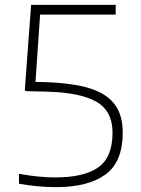

<svg xmlns="http://www.w3.org/2000/svg" viewBox="-20 -760 580 790"><path d="M210 10Q137 10 58 -4V-44H64Q140 -30 208 -30Q326 -30 384.5 -71.5Q443 -113 443 -214Q443 -304 375.5 -342Q308 -380 169 -383L87 -385L82 -389L108 -740H456V-700H145L126 -423Q220 -422 287.5 -411Q355 -400 399 -375.5Q443 -351 464 -311.5Q485 -272 485 -214Q485 -94 414 -42Q343 10 210 10Z"/></svg>

Font: Encode Sans Wide
Style: Thin
Weight: 100
Designer: Pablo Impallari, Andres Torresi
Foundry: Pablo Impallari, Andres Torresi
Version: Version 1.000; ttfautohint (v1.00) -l 8 -r 50 -G 200 -x 14 -